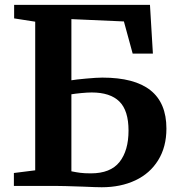

<svg xmlns="http://www.w3.org/2000/svg" viewBox="-20 -763 730 788"><path d="M321 3Q237 0 205.5 0H37V-53L124.5 -64V-674L38 -687.5V-743H595.5L607.5 -543H524.5L488.5 -675L273 -684.5V-433.5Q289.5 -436.5 333.5 -440.5Q377.5 -444.5 400 -444.5Q532 -444.5 597.5 -392.5Q663 -340.5 663 -235.5Q663 -160 629.2 -105.5Q595.5 -51 535.5 -22.8Q475.5 5.5 397.5 5.5Q377 5.5 321 3ZM507.5 -227Q507.5 -309.5 469.8 -346.5Q432 -383.5 356.5 -383.5Q339 -383.5 313.2 -381Q287.5 -378.5 273 -376V-60Q292 -56 309 -53.8Q326 -51.5 353 -51.5Q433.5 -51.5 470.5 -98.2Q507.5 -145 507.5 -227Z"/></svg>

Font: Merriweather Text
Style: Bold
Weight: 700
Designer: Eben Sorkin
Foundry: Eben Sorkin
Version: Version 2.100